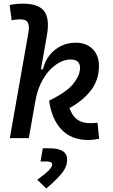

<svg xmlns="http://www.w3.org/2000/svg" viewBox="-20 -763 626 1060"><path d="M466.8 9.8Q375.5 9.8 320.8 -46.4Q266.1 -102.5 251 -207.5Q348.6 -254.4 385.3 -301.3Q421.9 -348.1 421.9 -388.2Q421.9 -434.6 369.1 -434.6Q340.8 -434.6 310.5 -419.2Q280.3 -403.8 252.9 -374.3Q225.6 -344.7 205.1 -302Q184.6 -259.3 175.3 -205.1L197.8 -380.4H216.8Q227.5 -424.8 253.4 -457.8Q279.3 -490.7 316.7 -509Q354 -527.3 398.4 -527.3Q456.5 -527.3 491.5 -492.2Q526.4 -457 526.4 -398.9Q526.4 -320.8 480.2 -261.7Q434.1 -202.6 350.6 -159.2L345.7 -233.9Q361.3 -150.4 391.4 -116.7Q421.4 -83 478.5 -83Q492.7 -83 500.7 -83.7Q508.8 -84.5 518.1 -85.4L527.3 2.9Q513.7 5.9 499.5 7.8Q485.4 9.8 466.8 9.8ZM34.2 -0.5 137.2 -584.5Q143.6 -622.1 133.1 -639.2Q122.6 -656.2 92.8 -656.2Q80.6 -656.2 68.6 -655Q56.6 -653.8 44.4 -650.9L33.2 -734.9Q51.8 -739.3 70.3 -741Q88.9 -742.7 107.4 -742.7Q192.4 -742.7 223.6 -701.7Q254.9 -660.6 239.3 -569.8L139.2 -0.5ZM235.4 277.3 185.5 229Q228 199.2 248 179Q268.1 158.7 268.1 144Q268.1 128.4 235.4 128.4H203.6L216.3 55.7H252.9Q350.6 55.7 350.6 118.2Q350.6 160.6 315.9 200.2Q281.2 239.7 235.4 277.3Z"/></svg>

Font: Cascadia Code PL
Style: Italic
Weight: 400
Italic angle: -10°
Monospace: yes
Designer: Aaron Bell
Foundry: Saja Typeworks
Version: Version 2404.023